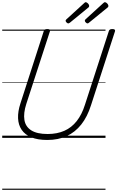

<svg xmlns="http://www.w3.org/2000/svg" viewBox="-20 -1248 1062 1738"><path d="M408 19Q321 19 263.5 -5Q206 -29 176 -73Q146 -117 143.5 -178Q141 -239 165 -312L376 -966Q379 -976 386 -980.5Q393 -985 409 -985Q423 -985 429.5 -980Q436 -975 432 -965L218 -307Q191 -223 201 -162Q211 -101 263 -68Q315 -35 411 -35Q497 -35 562.5 -64Q628 -93 674.5 -152Q721 -211 749 -300L965 -966Q968 -976 975 -980.5Q982 -985 997 -985Q1027 -985 1021 -965L804 -296Q771 -191 715.5 -121Q660 -51 583.5 -16Q507 19 408 19ZM598 -1036Q591 -1036 582.5 -1044.5Q574 -1053 574 -1060Q574 -1062 575 -1065Q576 -1068 580 -1072L741 -1219Q745 -1222 748 -1225Q751 -1228 755 -1228Q762 -1228 769.5 -1222.5Q777 -1217 782 -1209.5Q787 -1202 787 -1195Q787 -1191 786 -1187.5Q785 -1184 780 -1180L613 -1043Q608 -1040 605 -1038Q602 -1036 598 -1036ZM773 -1036Q765 -1036 756.5 -1044.5Q748 -1053 748 -1060Q748 -1062 748.5 -1065Q749 -1068 753 -1072L914 -1219Q918 -1222 921.5 -1225Q925 -1228 929 -1228Q936 -1228 943.5 -1222.5Q951 -1217 956 -1209.5Q961 -1202 961 -1195Q961 -1191 960 -1187.5Q959 -1184 954 -1180L786 -1043Q782 -1040 779 -1038Q776 -1036 773 -1036ZM0 460H935V470H0ZM0 -20H935V0H0ZM0 -505H935V-500H0ZM0 -980H935V-970H0Z"/></svg>

Font: Playwrite NO Guides
Style: Regular
Weight: 400
Designer: Veronika Burian, José Scaglione
Foundry: TypeTogether
Version: Version 1.003